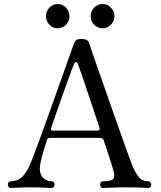

<svg xmlns="http://www.w3.org/2000/svg" viewBox="-20 -931 796 951"><path d="M33 0Q26 0 22.5 -5Q19 -10 19 -17Q19 -23 22.5 -28Q26 -33 33 -33Q62 -33 82.5 -49Q103 -65 119 -95Q126 -108 140.5 -145Q155 -182 174.5 -235.5Q194 -289 216 -350Q238 -411 259.5 -471.5Q281 -532 299.5 -584Q318 -636 330.5 -671.5Q343 -707 347 -717Q352 -729 359 -733.5Q366 -738 385 -738Q415 -738 421 -719Q425 -706 439.5 -664Q454 -622 475 -562Q496 -502 519.5 -435Q543 -368 565.5 -304Q588 -240 606 -190.5Q624 -141 633 -117Q647 -82 664.5 -57.5Q682 -33 715 -33Q721 -33 725 -28Q729 -23 729 -17Q729 -10 725 -5Q721 0 715 0Q705 0 679.5 -1.5Q654 -3 602 -3Q559 -3 530 -1.5Q501 0 490 0Q483 0 479.5 -5Q476 -10 476 -17Q476 -23 479.5 -28Q483 -33 490 -33Q531 -33 541 -45Q551 -57 540 -93Q539 -96 538 -100Q537 -104 533 -116.5Q529 -129 520 -156.5Q511 -184 494 -235Q490 -248 476 -248H225Q216 -248 213 -239Q206 -218 197.5 -190Q189 -162 183 -136Q177 -110 177 -95Q177 -66 194.5 -49.5Q212 -33 236 -33Q243 -33 246.5 -28Q250 -23 250 -17Q250 -10 246.5 -5Q243 0 236 0Q226 0 202 -1.5Q178 -3 134 -3Q96 -3 69.5 -1.5Q43 0 33 0ZM242 -284H463Q468 -284 471.5 -287Q475 -290 473 -297Q458 -343 441 -394Q424 -445 408.5 -491Q393 -537 381.5 -570.5Q370 -604 366 -614Q362 -624 356.5 -623.5Q351 -623 347 -615Q344 -608 333.5 -580.5Q323 -553 309.5 -514.5Q296 -476 281 -434.5Q266 -393 253.5 -356.5Q241 -320 233 -297Q228 -284 242 -284ZM488 -791Q464 -791 446.5 -808.5Q429 -826 429 -851Q429 -876 446.5 -893.5Q464 -911 488 -911Q512 -911 529.5 -893Q547 -875 547 -851Q547 -826 529.5 -808.5Q512 -791 488 -791ZM265 -791Q242 -791 225 -808.5Q208 -826 208 -851Q208 -876 225 -893.5Q242 -911 265 -911Q290 -911 307 -893Q324 -875 324 -851Q324 -826 307 -808.5Q290 -791 265 -791Z"/></svg>

Font: Zen Old Mincho
Style: Regular
Weight: 400
Designer: Yoshimichi Ohira
Foundry: Positype
Version: Version 1.001